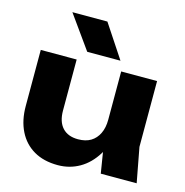

<svg xmlns="http://www.w3.org/2000/svg" viewBox="-119 -927 1015 1054"><g transform="rotate(15 388.5 -400.0)"><path d="M302 16Q222 16 165.5 -17Q109 -50 79 -110.5Q49 -171 49 -252V-571H253V-281Q253 -218 284 -184Q315 -150 373 -150Q416 -150 445 -167.5Q474 -185 490 -218Q506 -251 506 -297L569 -264Q558 -173 519.5 -110.5Q481 -48 425 -16Q369 16 302 16ZM543 0 506 -229V-571H710V-197L747 0ZM362 -816 487 -627H298L163 -816Z"/></g></svg>

Font: Unbounded
Style: Bold
Weight: 700
Designer: Luke Prowse, Jean-Baptiste Morizot, Fátima Lázaro, Florian Runge
Foundry: NaN
Version: Version 1.700